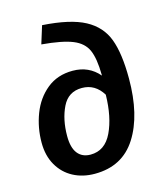

<svg xmlns="http://www.w3.org/2000/svg" viewBox="-114 -839 798 939"><g transform="rotate(-15 284.5 -369.5)"><path d="M37 -199Q37 -275 63.5 -344Q90 -413 143.5 -456.5Q197 -500 274 -500Q356 -500 407 -440V-445Q406 -527 387 -570Q368 -613 316 -634Q264 -655 160 -664L188 -754Q329 -745 402.5 -705.5Q476 -666 503.5 -592.5Q531 -519 531 -392Q531 -207 460.5 -96Q390 15 250 15Q189 15 141 -10.5Q93 -36 65 -84.5Q37 -133 37 -199ZM401 -345Q363 -407 296 -407Q227 -407 196.5 -344.5Q166 -282 166 -198Q166 -139 189 -110Q212 -81 254 -81Q327 -81 363 -156.5Q399 -232 401 -345Z"/></g></svg>

Font: FiraGO Medium
Style: Italic
Weight: 500
Italic angle: -8°
Designer: bBox Type GmbH
Foundry: bBox Type GmbH
Version: Version 1.001